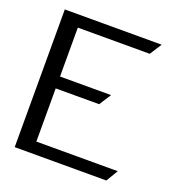

<svg xmlns="http://www.w3.org/2000/svg" viewBox="-110 -670 701 760"><g transform="rotate(20 240.0 -290.0)"><path d="M35 0H421L451 -50H108V-274H291L323 -324H108V-530H411L443 -580H35Z"/></g></svg>

Font: Charger Sport
Style: Df
Weight: 400
Designer: Jasper
Foundry: Cannot Into Space Fonts
Version: Version 1.1